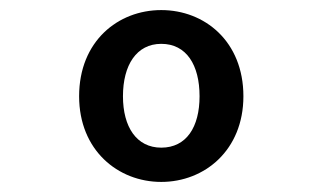

<svg xmlns="http://www.w3.org/2000/svg" viewBox="-20 -613 639 381"><path d="M137 -422C137 -315 214 -252 300 -252C386 -252 463 -315 463 -422C463 -531 386 -593 300 -593C214 -593 137 -531 137 -422ZM224 -422C224 -484 251 -526 300 -526C350 -526 376 -484 376 -422C376 -361 350 -320 300 -320C251 -320 224 -361 224 -422Z"/></svg>

Font: Source Code Pro Semibold
Style: Regular
Weight: 600
Monospace: yes
Designer: Paul D. Hunt
Foundry: Adobe Systems Incorporated
Version: Version 1.017;PS 1.000;hotconv 1.0.70;makeotf.lib2.5.5900